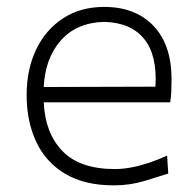

<svg xmlns="http://www.w3.org/2000/svg" viewBox="-20 -540 582 570"><path d="M317.9 10.3Q365.2 10.3 407.5 -2.4Q449.7 -15.1 479.5 -24.9L476.1 -78.1Q448.7 -65.4 421.4 -56.4Q394 -47.4 368.7 -42.7Q343.3 -38.1 321.3 -38.1Q216.8 -38.1 165.3 -91.6Q113.8 -145 109.9 -236.3H485.4Q487.8 -252 488.5 -268.3Q489.3 -284.7 489.3 -304.2Q489.3 -407.2 435.5 -463.4Q381.8 -519.5 289.1 -519.5Q219.2 -519.5 167.5 -485.8Q115.7 -452.1 87.4 -393.1Q59.1 -334 59.1 -257.8Q59.1 -180.2 87.2 -119.6Q115.2 -59.1 172.9 -24.4Q230.5 10.3 317.9 10.3ZM441.4 -282.7 109.9 -281.7Q113.8 -366.7 160.6 -419.9Q207.5 -473.1 290 -475.1Q369.1 -472.7 408.2 -424.1Q447.3 -375.5 441.4 -282.7Z"/></svg>

Font: Pinar-VF
Style: Regular
Weight: 300
Designer: Amin Abedi
Version: Version 3.0